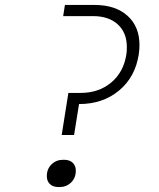

<svg xmlns="http://www.w3.org/2000/svg" viewBox="-20 -750 640 775"><path d="M229 -205 256 -375H306Q379 -375 429 -417Q479 -459 490 -530Q492 -540 492 -560Q492 -618 455.5 -651.5Q419 -685 355 -685H235L242 -730H362Q446 -730 494.5 -686.5Q543 -643 543 -568Q543 -550 540 -530Q526 -439 460.5 -384.5Q395 -330 299 -330L279 -205ZM216 5Q194 5 181.5 -7Q169 -19 169 -39Q169 -68 188 -86.5Q207 -105 234 -105H239Q261 -105 273.5 -93Q286 -81 286 -61Q286 -32 267 -13.5Q248 5 221 5Z"/></svg>

Font: JetBrains Mono Extra Light
Style: Italic
Weight: 200
Italic angle: -9°
Monospace: yes
Designer: Philipp Nurullin, Konstantin Bulenkov
Foundry: JetBrains
Version: 2.002